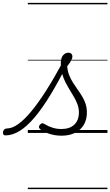

<svg xmlns="http://www.w3.org/2000/svg" viewBox="-192 -918 762 1326"><path d="M-154 17Q-165 17 -169 9.5Q-173 2 -171.5 -7Q-170 -16 -162.5 -23.5Q-155 -31 -143 -31Q-108 -31 -66 -61Q-24 -91 24.5 -149.5Q73 -208 128 -294.5Q183 -381 244 -494L275 -479Q212 -354 155 -260.5Q98 -167 45.5 -105.5Q-7 -44 -56.5 -13.5Q-106 17 -154 17ZM232 19Q189 19 150 6.5Q111 -6 86 -25Q77 -33 77 -41.5Q77 -50 85 -58Q94 -67 100.5 -67Q107 -67 118 -60Q144 -44 172.5 -35.5Q201 -27 232 -27Q290 -27 321.5 -57.5Q353 -88 353 -142Q353 -169 344 -194.5Q335 -220 321 -244.5Q307 -269 291 -295Q275 -321 260.5 -349Q246 -377 237 -409.5Q228 -442 228 -480Q228 -518 243.5 -536Q259 -554 280 -554Q294 -554 301 -546.5Q308 -539 308 -529Q308 -516 299 -499.5Q290 -483 272 -460Q275 -426 286 -398.5Q297 -371 312.5 -346.5Q328 -322 344.5 -299Q361 -276 375.5 -252Q390 -228 399 -201Q408 -174 408 -141Q408 -68 361 -24.5Q314 19 232 19ZM0 378H550V388H0ZM0 -20H550V0H0ZM0 -505H550V-500H0ZM0 -898H550V-888H0Z"/></svg>

Font: Playwrite DE SAS Guides
Style: Regular
Weight: 400
Designer: Veronika Burian, José Scaglione
Foundry: TypeTogether
Version: Version 1.003